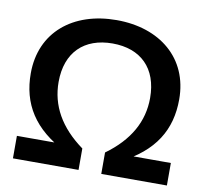

<svg xmlns="http://www.w3.org/2000/svg" viewBox="-78 -787 939 873"><g transform="rotate(10 391.5 -350.5)"><path d="M36.3 0H339.2V-99C232.4 -176.5 180.4 -269.6 180.4 -378.4C180.4 -515.7 261.8 -593.1 392.2 -593.1C522.5 -593.1 602.9 -515.7 602.9 -378.4C602.9 -269.6 551 -176.5 444.1 -99V0H747.1V-103.9H516.7V-70.6C671.6 -147.1 734.3 -255.9 734.3 -395.1C734.3 -585.3 592.2 -701 392.2 -701C191.2 -701 49 -585.3 49 -395.1C49 -255.9 112.7 -147.1 267.6 -70.6V-103.9H36.3Z"/></g></svg>

Font: LL Pando Sans
Style: Bold
Weight: 700
Designer: Joshua Smith
Foundry: Joshua Smith
Version: Version 1.000;Glyphs 3.2.1 (3258)